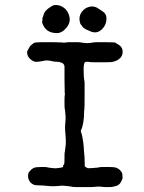

<svg xmlns="http://www.w3.org/2000/svg" viewBox="-20 -740 587 783"><path d="M102 -550Q100 -550 106.5 -555.5Q113 -561 117 -564Q121 -567 135 -567.5Q149 -568 153.5 -568Q158 -568 194 -568L230 -567L240 -566Q247 -566 249 -567Q251 -568 279.5 -568Q308 -568 310 -567Q312 -566 319.5 -565.5Q327 -565 329 -564.5Q331 -564 336 -564Q341 -564 343.5 -564.5Q346 -565 352.5 -565.5Q359 -566 359 -567Q359 -568 404 -568Q449 -568 451.5 -565.5Q454 -563 458 -561Q482 -549 480 -526Q479 -505 456 -493Q449 -490 444.5 -489Q440 -488 436 -487Q432 -486 388 -486Q344 -486 343.5 -487Q343 -488 336.5 -488Q330 -488 328 -487Q321 -486 321 -454.5Q321 -423 325 -406V-352Q325 -298 324 -294Q323 -290 323 -286Q323 -235 310 -208Q309 -204 311 -199.5Q313 -195 315.5 -183.5Q318 -172 319.5 -159.5Q321 -147 321.5 -141Q322 -135 322.5 -123.5Q323 -112 324 -107Q325 -102 325 -90.5Q325 -79 325.5 -75.5Q326 -72 325.5 -67Q325 -62 327.5 -60Q330 -58 331 -58Q332 -58 334.5 -55.5Q337 -53 354.5 -54.5Q372 -56 378 -56.5Q384 -57 384.5 -58Q385 -59 411.5 -59Q438 -59 445 -58Q464 -56 476 -38Q480 -32 480 -14Q475 2 468 9.5Q461 17 451.5 19Q442 21 438.5 22Q435 23 418.5 23Q402 23 397.5 22Q393 21 380.5 21Q368 21 367 22Q366 23 321 23Q276 23 274.5 22Q273 21 269 20.5Q265 20 251 18.5Q237 17 233 17Q198 21 177 18.5Q156 16 140 16Q124 16 117 13Q105 7 100 -2Q95 -11 95 -15Q95 -19 94.5 -21Q94 -23 95 -28.5Q96 -34 96 -35Q96 -36 102.5 -43.5Q109 -51 117 -55Q125 -59 149 -59Q173 -59 173 -58Q173 -57 174.5 -57Q176 -57 190.5 -55Q205 -53 210.5 -54Q216 -55 218.5 -55Q221 -55 224.5 -55.5Q228 -56 228 -56.5Q228 -57 231 -57Q240 -58 237 -63Q236 -64 238.5 -66.5Q241 -69 242 -72Q243 -75 243 -96.5Q243 -118 244 -120Q245 -122 245.5 -129.5Q246 -137 248 -149Q249 -164 248 -177Q244 -215 246 -235Q248 -255 247.5 -262.5Q247 -270 246 -282.5Q245 -295 244 -296Q243 -297 243 -324Q243 -351 244 -351L245 -359H244L243 -418Q243 -465 243 -470Q241 -483 225 -486Q221 -487 220.5 -487.5Q220 -488 214 -488Q208 -488 205.5 -488.5Q203 -489 200 -489Q197 -489 191 -491Q171 -495 160.5 -492.5Q150 -490 145 -489.5Q140 -489 132 -488Q124 -487 117 -490Q88 -505 91 -531Q92 -534 92.5 -534Q93 -534 95.5 -539Q98 -544 98 -544ZM344 -712Q365 -718 386 -702Q388 -700 393 -697Q414 -686 414 -666Q415 -639 395 -620Q375 -601 349 -612Q345 -614 338 -617Q322 -623 315.5 -632.5Q309 -642 308.5 -641.5Q308 -641 307 -646Q299 -670 313 -691L322 -701Q322 -700 326 -703.5Q330 -707 330.5 -707Q331 -707 334 -708.5Q337 -710 338.5 -710.5Q340 -711 344 -712ZM189 -714 200 -719Q200 -719 207 -719.5Q214 -720 224 -717Q250 -708 260 -682Q272 -652 251 -627Q233 -605 212 -605Q165 -605 152 -648Q151 -651 152 -651.5Q153 -652 153 -661Q153 -670 154 -670Q155 -670 155.5 -672Q156 -674 156.5 -675Q157 -676 158 -681Q163 -696 179 -707Q181 -708 182 -709Q183 -710 186 -711.5Q189 -713 189 -714Z"/></svg>

Font: TT2020 Style E
Style: Regular
Weight: 400
Version: Version 00.2